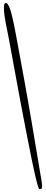

<svg xmlns="http://www.w3.org/2000/svg" viewBox="-20 -1041 310 1288"><path d="M6.3 -991.7Q6.3 -1001.5 7.6 -1007.3Q8.8 -1013.2 10.7 -1016.1Q12.7 -1019 15.1 -1019.8Q17.6 -1020.5 20.5 -1020.5Q27.3 -1020.5 33.9 -1010Q40.5 -999.5 46.9 -981.9Q53.2 -964.4 58.8 -941.4Q64.5 -918.5 69.8 -894Q75.2 -869.6 79.8 -845.2Q84.5 -820.8 88.4 -799.8Q100.1 -736.8 114 -661.4Q127.9 -585.9 142.6 -505.4Q157.2 -424.8 171.6 -342.8Q186 -260.7 198.7 -184.6L259.8 179.2Q260.7 189 261.7 197.3Q262.7 205.6 262.7 210.9Q262.7 222.2 257.6 224.9Q252.4 227.5 248 227.5H244.1Q240.2 227.5 232.7 201.7Q225.1 175.8 214.8 130.9Q204.6 85.9 192.1 25.6Q179.7 -34.7 166.3 -103.5Q152.8 -172.4 138.7 -246.1Q124.5 -319.8 111.1 -391.6Q97.7 -463.4 85.7 -529.5Q73.7 -595.7 63.7 -649.2Q53.7 -702.6 46.9 -740.2Q40 -777.8 37.1 -792.5Q34.2 -809.1 29.1 -833Q23.9 -856.9 18.8 -884Q13.7 -911.1 10 -939.2Q6.3 -967.3 6.3 -991.7Z"/></svg>

Font: Meddon
Style: Regular
Weight: 400
Designer: Vernon Adams
Foundry: Vernon Adams
Version: Version 1.000